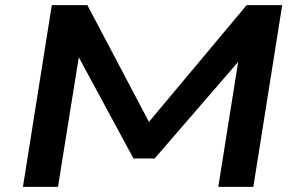

<svg xmlns="http://www.w3.org/2000/svg" viewBox="-20 -725 1151 745"><path d="M69 0 181 -705H319L568 -233H542L937 -705H1075L963 0H827L909 -516H931L580 -110H498L278 -517H288L205 0Z"/></svg>

Font: Nunito Sans 10pt Expanded
Style: Bold Italic
Weight: 700
Width: 7
Italic angle: -9°
Designer: Vernon Adams
Foundry: Vernon Adams
Version: Version 3.101;gftools[0.9.27]